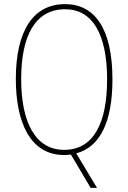

<svg xmlns="http://www.w3.org/2000/svg" viewBox="-20 -744 624 934"><path d="M527 -358C527 -607 439 -724 297 -724C141 -724 57 -594 57 -359C57 -150 127 10 291 10C302 10 312 10 325 8L421 170H452L351 2C467 -29 527 -151 527 -358ZM83 -359C83 -568 150 -699 297 -699C429 -699 501 -579 501 -358C501 -143 434 -15 292 -15C154 -15 83 -146 83 -359Z"/></svg>

Font: Noto Sans Malayalam Condensed Thin
Style: Regular
Weight: 100
Width: 3
Designer: Jelle Bosma - Monotype Design Team
Foundry: Monotype Imaging Inc.
Version: Version 2.104